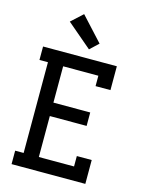

<svg xmlns="http://www.w3.org/2000/svg" viewBox="-142 -1073 884 1159"><g transform="rotate(15 300.0 -494.0)"><path d="M47 0V-84H100V-651H47V-735H508V-586H415V-651H195V-424H425V-340H195V-84H415V-149H508V0ZM319 -790 164 -922 236 -988 372 -840Z"/></g></svg>

Font: Iosevka Slab Medium Extended
Style: Regular
Weight: 500
Width: 7
Monospace: yes
Designer: Belleve Invis
Foundry: Belleve Invis
Version: Version 11.1.1; ttfautohint (v1.8.3)